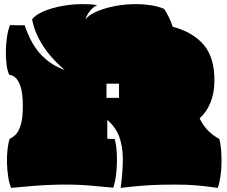

<svg xmlns="http://www.w3.org/2000/svg" viewBox="-20 -897 1106 934"><path d="M34 17Q25 -4 20 -36Q15 -68 14 -102.5Q13 -137 16.5 -169Q20 -201 27 -222Q42 -228 56.5 -242.5Q71 -257 81 -289.5Q91 -322 91 -381Q91 -445 79.5 -477.5Q68 -510 52.5 -521.5Q37 -533 25 -533Q16 -551 12 -582Q8 -613 8.5 -648.5Q9 -684 14 -717.5Q19 -751 29 -775Q48 -774 66 -774Q84 -774 100 -774Q133 -677 184 -626.5Q235 -576 295 -557Q259 -586 225 -626Q191 -666 167.5 -712Q144 -758 136 -803Q153 -825 191.5 -841.5Q230 -858 280 -867.5Q330 -877 382 -877Q400 -877 418 -876Q436 -875 453 -872Q437 -866 420 -846.5Q403 -827 396 -803Q413 -825 451.5 -841.5Q490 -858 540 -867.5Q590 -877 642 -877Q679 -877 714 -871.5Q749 -866 778 -854Q789 -838 800.5 -815.5Q812 -793 820 -767Q918 -741 971 -679Q1024 -617 1023 -504Q1023 -446 1004.5 -399.5Q986 -353 951 -321Q971 -281 997 -257Q1023 -233 1046 -222Q1053 -201 1055.5 -169Q1058 -137 1057.5 -102.5Q1057 -68 1052 -36Q1047 -4 1039 17Q1017 14 989.5 10.5Q962 7 924 4Q886 1 830 1Q755 1 706.5 4Q658 7 625.5 10.5Q593 14 567 17Q578 -64 577.5 -125Q577 -186 560 -232Q543 -278 502 -314V-222L538 -221Q547 -187 548.5 -142.5Q550 -98 545.5 -55.5Q541 -13 531 16Q489 12 421 6Q353 0 273 1Q203 2 139 7.5Q75 13 34 17ZM498 -421H559V-490H498Z"/></svg>

Font: Oi
Style: Regular
Weight: 400
Designer: Kostas Bartsokas, Mohamad Dakak
Foundry: Foundry5
Version: Version 4.000